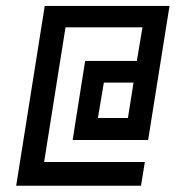

<svg xmlns="http://www.w3.org/2000/svg" viewBox="-20 -460 609 631"><path d="M443.4 150.4H33.2L127 -440.4H537.1L466.8 0H218.8L259.8 -259.8H429.7L448.2 -370.1H195.3L125 72.3H456.1ZM400.4 -72.3 418.9 -188.5H321.3L301.8 -72.3Z"/></svg>

Font: Geo
Style: Oblique
Weight: 500
Italic angle: -11°
Version: Version 001.2